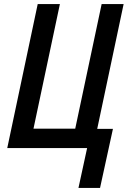

<svg xmlns="http://www.w3.org/2000/svg" viewBox="-20 -734 634 952"><path d="M369 198H476L540 -95H462L593 -714H484L353 -96H146L277 -714H167L16 0H412Z"/></svg>

Font: Noto Sans Display SemiCondensed Medium
Style: Italic
Weight: 500
Width: 4
Italic angle: -12°
Designer: Monotype Design Team
Foundry: Monotype Imaging Inc.
Version: Version 1.900